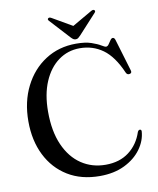

<svg xmlns="http://www.w3.org/2000/svg" viewBox="-96 -954 858 1044"><g transform="rotate(-10 333.0 -432.0)"><path d="M636 -183.5Q632.5 -132 599.2 -86.2Q566 -40.5 507.8 -12Q449.5 16.5 371 16.5Q268.5 16.5 194 -29.2Q119.5 -75 79 -156.2Q38.5 -237.5 38.5 -343.5Q38.5 -451.5 80.8 -535.5Q123 -619.5 197 -667.2Q271 -715 366.5 -715Q417.5 -715 450.2 -703.8Q483 -692.5 500.8 -681.5Q518.5 -670.5 525.5 -670.5Q534 -670.5 541 -680.8Q548 -691 554.8 -701Q561.5 -711 568.5 -711Q578 -711 582 -697.5L635 -520.5Q640 -504.5 625 -502Q611.5 -499.5 605.5 -513.5Q565 -607 509.5 -647Q454 -687 382 -687Q316 -687 264.2 -649.2Q212.5 -611.5 182.8 -542Q153 -472.5 153 -376.5Q153 -268 186.5 -192.5Q220 -117 278.5 -77.8Q337 -38.5 412.5 -38.5Q489.5 -38.5 541.2 -77.8Q593 -117 615 -184Q620.5 -195 628.5 -194Q636 -193 636 -183.5ZM396.5 -754.5Q389.5 -747 383.8 -742.8Q378 -738.5 370 -738.5Q361.5 -738.5 355.8 -742.8Q350 -747 343 -754.5L244 -862.5Q235 -871.5 242.5 -877.5Q249 -882.5 260.5 -875.5L369.5 -812.5L478.5 -875.5Q490.5 -882.5 496.5 -877.5Q504 -871.5 495.5 -862.5Z"/></g></svg>

Font: Fraunces 72pt S000
Style: Regular
Weight: 400
Version: Version 1.000; ttfautohint (v1.8.3)